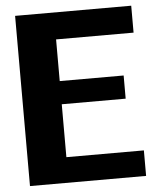

<svg xmlns="http://www.w3.org/2000/svg" viewBox="-52 -723 676 817"><g transform="rotate(-5 285.5 -314.5)"><path d="M539 -563H208V-385H481V-286H208V-60H539V49H43V-678H539Z"/></g></svg>

Font: BM HANNA
Style: Regular
Weight: 400
Designer: BONGJIN KIM, JAEHYUN KEUM, MINJUNG KIM, JUHEE TAE
Foundry: WOOWA BROTHERS Corporation.
Version: Version 1.000